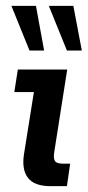

<svg xmlns="http://www.w3.org/2000/svg" viewBox="-20 -637 300 657"><path d="M153 0Q98 0 76 -28Q54 -56 62 -109L96 -322H29L41 -399H210L166 -119Q162 -97 167.5 -87Q173 -77 195 -77H220L209 0ZM209 -464 147 -617H231L260 -464ZM81 -464 19 -617H103L131 -464Z"/></svg>

Font: Rokkitt SemiBold
Style: Italic
Weight: 600
Italic angle: -9°
Designer: Vernon Adams
Foundry: Vernon Adams
Version: Version 3.103